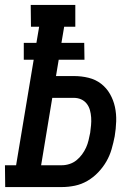

<svg xmlns="http://www.w3.org/2000/svg" viewBox="-42 -755 562 775"><path d="M-21 0 -22 -88H23L94 -514H54V-582H105L116 -647H83L82 -735H262V-647H217L206 -582H298L299 -514H195L184 -448H257Q287 -448 315.5 -441Q344 -434 366 -417Q388 -400 402 -375.5Q416 -351 422 -323Q428 -295 427 -265Q426 -235 421 -205Q416 -179 408.5 -153Q401 -127 387.5 -103.5Q374 -80 354.5 -59.5Q335 -39 311 -25Q287 -11 260.5 -5.5Q234 0 209 0ZM208 -88Q223 -88 238.5 -93Q254 -98 266.5 -108Q279 -118 289 -131.5Q299 -145 305.5 -159.5Q312 -174 315.5 -189Q319 -204 322 -219Q324 -234 325.5 -249.5Q327 -265 326 -280.5Q325 -296 321 -310.5Q317 -325 308 -336.5Q299 -348 285.5 -354Q272 -360 256 -360H169L124 -88Z"/></svg>

Font: Iosevka Curly Slab Semibold
Style: Italic
Weight: 600
Italic angle: -9°
Monospace: yes
Designer: Belleve Invis
Foundry: Belleve Invis
Version: Version 22.1.2; ttfautohint (v1.8.4)